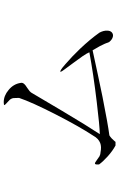

<svg xmlns="http://www.w3.org/2000/svg" viewBox="177 -872 645 1040"><g transform="rotate(-90 500.0 -351.5)"><path d="M489.3 -598.6 490.2 -571.3Q467.8 -503.9 400.4 -372.1Q335.9 -246.1 285.2 -168.9Q270.5 -141.6 246.1 -131.8Q225.6 -124 196.3 -129.9Q185.5 -129.9 173.8 -135.7Q167 -139.6 154.3 -149.4Q138.7 -161.1 134.8 -160.2Q127.9 -160.2 129.9 -137.7Q145.5 -116.2 173.8 -90.8Q203.1 -64.5 232.4 -48.8H252L255.9 -53.7Q265.6 -63.5 270.5 -69.3Q280.3 -78.1 287.1 -82Q347.7 -89.8 495.1 -119.1Q609.4 -142.6 748 -172.9Q761.7 -149.4 770.5 -133.8Q785.2 -105.5 793 -83Q805.7 -67.4 820.3 -63.5Q834 -59.6 844.7 -68.4Q854.5 -77.1 854.5 -93.8Q855.5 -113.3 843.8 -135.7Q808.6 -185.5 755.9 -241.2Q714.8 -284.2 672.9 -320.3Q650.4 -340.8 637.7 -346.7Q623 -353.5 643.6 -326.2L679.7 -277.3Q706.1 -242.2 715.8 -227.5Q732.4 -203.1 737.3 -190.4Q622.1 -168.9 467.8 -150.4Q338.9 -134.8 293.9 -133.8Q337.9 -200.2 419.9 -337.9Q469.7 -421.9 514.6 -498Q518.6 -506.8 527.3 -514.6Q533.2 -518.6 544.9 -527.3Q560.5 -537.1 565.4 -543Q574.2 -552.7 571.3 -563.5Q565.4 -601.6 533.2 -627.9Q502 -654.3 466.8 -654.3Q451.2 -654.3 451.2 -650.4Q452.1 -647.5 462.9 -637.7Q474.6 -627 480.5 -621.1Q489.3 -609.4 489.3 -598.6Z"/></g></svg>

Font: BatangChe
Style: Regular
Weight: 400
Monospace: yes
Version: Version 2.21